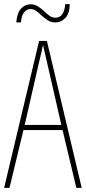

<svg xmlns="http://www.w3.org/2000/svg" viewBox="-20 -913 417 933"><path d="M351 0 284 -281H94L26 0H0L170 -714H208L377 0ZM208 -612Q202 -637 198 -655Q194 -673 189 -695Q185 -673 180.5 -655.5Q176 -638 170 -612L100 -306H278ZM59 -804Q63 -851 82.5 -871.5Q102 -892 128 -892Q149 -892 164.5 -882Q180 -872 193 -859.5Q206 -847 219.5 -837Q233 -827 249 -827Q292 -827 297 -893H319Q318 -847 297.5 -825.5Q277 -804 249 -804Q228 -804 212.5 -814Q197 -824 183.5 -836.5Q170 -849 157 -859Q144 -869 128 -869Q111 -869 97.5 -853.5Q84 -838 82 -804Z"/></svg>

Font: Noto Sans Telugu ExtraCondensed Thin
Style: Regular
Weight: 100
Width: 2
Designer: Jelle Bosma - Monotype Design Team
Foundry: Monotype Imaging Inc.
Version: Version 2.005; ttfautohint (v1.8.4.7-5d5b)